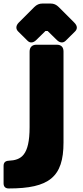

<svg xmlns="http://www.w3.org/2000/svg" viewBox="-36 -817 476 1095"><path d="M13.7 257.8C244.1 257.8 326.2 192.9 326.2 -3.9V-523.4C326.2 -548.8 312.5 -562 287.1 -562H171.9C147 -562 132.8 -547.4 132.8 -522.5V-92.3C132.8 70.8 84 96.2 13.7 99.6C-5.4 100.6 -15.6 109.9 -15.6 128.9V228.5C-15.6 247.6 -5.4 257.8 13.7 257.8ZM170.9 -588.9 223.1 -640.1H235.8L288.1 -588.9C305.2 -571.8 324.2 -570.3 338.9 -585L392.1 -637.7C406.7 -652.3 405.8 -669.9 387.7 -688L299.3 -776.4C285.2 -790.5 271.5 -796.9 251.5 -796.9H207C187.5 -796.9 173.3 -790.5 159.2 -776.4L71.3 -688.5C53.2 -670.4 53.7 -651.4 67.4 -637.7L120.6 -585C135.7 -569.3 154.8 -572.8 170.9 -588.9Z"/></svg>

Font: Gyrotrope Black
Style: Regular
Weight: 900
Designer: David Moles
Version: Version 1.003;Glyphs 3.3.1 (3343)